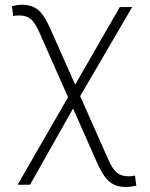

<svg xmlns="http://www.w3.org/2000/svg" viewBox="-20 -547 626 802"><path d="M509.3 234.4Q464.8 234.4 438 212.6Q411.1 190.9 384.8 131.3L285.2 -93.8L105.5 224.6H53.7L264.2 -141.1L144 -412.6Q126 -453.1 108.2 -467.8Q90.3 -482.4 60.1 -482.4Q42.5 -482.4 35.2 -480L29.8 -521.5Q57.6 -527.3 69.8 -527.3Q112.3 -527.3 138.4 -506.3Q164.6 -485.4 189.9 -427.7L293.9 -193.4L480.5 -517.6H532.2L314.9 -145.5L433.1 121.1Q450.7 160.6 469.2 175Q487.8 189.5 519 189.5Q532.2 189.5 543.9 186.5L549.3 228.5Q521.5 234.4 509.3 234.4Z"/></svg>

Font: Cascadia Mono ExtraLight
Style: Regular
Weight: 200
Monospace: yes
Designer: Aaron Bell
Foundry: Saja Typeworks
Version: Version 2404.023; ttfautohint (v1.8.4)